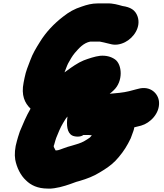

<svg xmlns="http://www.w3.org/2000/svg" viewBox="-20 -823 958 1122"><path d="M620.9 -275C629.6 -281.7 637.2 -288.3 643.9 -295C701.1 -347.6 694.3 -446.7 652 -476C628 -492.7 599.1 -499.7 565.2 -497C534.6 -493.5 496.4 -480.5 468.8 -470C435.8 -456.5 400.2 -431.8 370.9 -410C366.3 -407.3 361.7 -404 356.9 -400C362.6 -413.2 370.9 -438.9 378.4 -453C388.2 -470.7 403.7 -498.5 417.6 -514C441.7 -541.8 467.9 -572.3 507.8 -580H562.8L582 -576C583.9 -575.3 585.5 -575 586.8 -575C593.5 -572.6 616.9 -568.2 624 -566C651.7 -558 680.6 -561.5 710.6 -576.5C761.6 -602 805.6 -666 783.7 -727.5C770.4 -765 742.5 -781.1 695.3 -788C670.9 -795 638.9 -804.4 607.3 -803H550.3C517.2 -803 488.7 -795.5 458.7 -785C413.6 -770.4 385.3 -754.4 347.7 -725C296.1 -685.2 247.8 -635.1 212 -576C190.1 -540.9 171.4 -510.2 157 -471C143.9 -436.1 131.6 -408.8 123.7 -369L117.9 -340C103.3 -267.2 123.9 -221 158.5 -188C157.6 -186.7 157.1 -185.7 156.9 -185C134 -145.8 113.5 -97.4 96 -55L85.6 -23C83.5 -15.7 81.3 -8 79 0C66.9 40.2 64 80 69 110C77.6 156.1 100.8 203 131.9 231C159.4 258.5 199.2 279 259.3 279C271.8 279.7 284.3 279 296.7 277C341.5 270.8 384.9 254.9 425.1 240L446.3 234C488 221.7 527.2 206.8 562.1 185L584.9 171C618.4 150.4 648.5 126.5 674 95C702.5 61.2 723.5 28.4 744 -15L752.8 -39C757.5 -52 762.7 -63.8 764.8 -79C774 -81.7 782 -83.7 789 -85L804.8 -89C857.3 -103.7 914.2 -159.9 909.3 -227C905.7 -276.7 858.4 -323.7 787.7 -304L771.9 -300C761.4 -297.3 748.7 -294 733.9 -290C701.4 -281.8 658.2 -278.1 620.9 -275ZM294 35C294.5 32.3 294.7 29.7 294.6 27C294.9 25.7 295.5 24.3 296.4 23L303.2 -1L308.4 -17C319.4 -44.6 333.2 -78.9 348.9 -104.5C356.4 -116.7 364.6 -131.7 374.4 -142C367.5 -92.5 371.5 -46.6 402.2 -31C417.8 -23.1 451.2 -21 466.8 -34H498.8C502.8 -34 507.1 -33.7 511.6 -33H516.6C512.3 -27.6 509.4 -22.8 504.8 -19C486 -5.5 462.8 8.8 439.8 16L423.8 21C414.6 23.7 405.7 26.3 397.2 29L376 35C366.8 37.7 358.2 40.7 350.2 44C339 47.2 322.6 56 308.8 56H304.8C302.1 51.4 296.5 40.3 294 35Z"/></svg>

Font: Smoothie
Style: BlkIt
Weight: 900
Foundry: Cannot Into Space Fonts
Version: Version 0.8